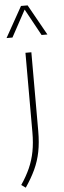

<svg xmlns="http://www.w3.org/2000/svg" viewBox="-89 -840 368 1100"><g transform="rotate(-5 95.5 -290.0)"><path d="M13 230 -11.5 212.5Q20 166 39.8 121.5Q59.5 77 69 27.5Q78.5 -22 78.5 -83V-540H112.5V-87.5Q112.5 -20.5 102 32.2Q91.5 85 69.5 132.2Q47.5 179.5 13 230ZM-22 -633.5 76.5 -809.5H114.5L213 -633.5H179.5L95.5 -787L12 -633.5Z"/></g></svg>

Font: Encode Sans Semi Condensed Thin
Style: Regular
Weight: 100
Width: 4
Designer: Multiple Designers
Foundry: Impallari Type
Version: Version 3.000; ttfautohint (v1.8.3) -l 8 -r 50 -G 200 -x 14 